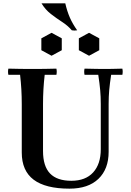

<svg xmlns="http://www.w3.org/2000/svg" viewBox="-20 -1112 780 1147"><path d="M395 15Q252 15 181 -38.5Q110 -92 110 -201V-490Q110 -535 107.5 -578.5Q105 -622 100 -665H30Q26 -684 30 -702Q65 -701 102.5 -700.5Q140 -700 174 -700Q209 -700 246 -700.5Q283 -701 317 -702Q321 -684 317 -665H247Q242 -622 239.5 -578.5Q237 -535 237 -490V-210Q237 -119 279 -75.5Q321 -32 406 -32Q491 -32 536.5 -82Q582 -132 582 -220V-490Q582 -535 578.5 -574Q575 -613 567 -665H485Q481 -684 485 -702Q523 -701 555.5 -700.5Q588 -700 607 -700Q624 -700 650.5 -700.5Q677 -701 711 -702Q715 -684 711 -665H644Q636 -613 632.5 -574Q629 -535 629 -490V-205Q629 -102 568 -43.5Q507 15 395 15ZM288 -916 349 -883V-812L288 -779L227 -812V-883ZM512 -916 573 -883V-812L512 -779L451 -812V-883ZM228 -1092H370Q381 -1044 397.5 -1006.5Q414 -969 441 -931Q425 -928 409 -931Q385 -959 351 -981Q317 -1003 284 -1028.5Q251 -1054 228 -1092Z"/></svg>

Font: Poltawski Nowy Medium
Style: Regular
Weight: 500
Version: Version 1.001;gftools[0.9.25]